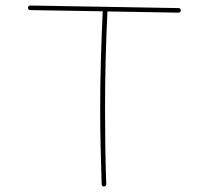

<svg xmlns="http://www.w3.org/2000/svg" viewBox="-20 -671 754 698"><path d="M358.4 6.8Q349.6 6.8 349.6 -1Q347.7 -67.9 345.9 -135Q344.2 -202.1 344.2 -269Q344.2 -360.4 346.7 -450Q349.1 -539.6 353.5 -629.9L90.3 -634.3Q82 -634.3 82 -642.6Q82 -650.9 90.3 -650.9L628.9 -641.6Q637.2 -641.6 637.2 -633.3Q637.2 -625 628.9 -625L370.6 -629.4Q361.8 -449.2 361.8 -269Q361.8 -136.2 366.2 -2Q366.2 6.8 358.4 6.8Z"/></svg>

Font: Mikhak Thin
Style: Regular
Weight: 100
Designer: Amin Abedi
Version: Version 3.3